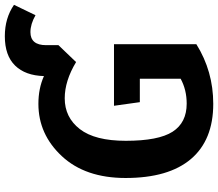

<svg xmlns="http://www.w3.org/2000/svg" viewBox="-74 -813 903 795"><g transform="rotate(-90 377.5 -415.5)"><path d="M625 -847Q700 -847 755 -809L712 -720Q675 -741 642 -741Q588 -741 588 -676V-625L518 -552Q440 -599 368 -599Q289 -599 240.5 -536.5Q192 -474 192 -346Q192 -211 229.5 -152.5Q267 -94 346 -94Q403 -94 449 -119V-288H352L337 -395H592V-54Q480 16 345 16Q195 16 116.5 -76.5Q38 -169 38 -347Q38 -514 128.5 -611Q219 -708 345 -708Q409 -708 460 -685Q462 -762 503.5 -804.5Q545 -847 625 -847Z"/></g></svg>

Font: Fira Sans SemiBold
Style: Regular
Weight: 600
Designer: bBox Type GmbH & Carrois Corporate GbR & Edenspiekermann AG
Foundry: bBox Type GmbH & Carrois Corporate GbR & Edenspiekermann AG
Version: Version 4.301;PS 004.301;hotconv 1.0.88;makeotf.lib2.5.64775